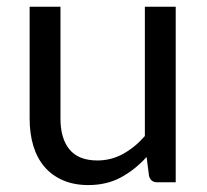

<svg xmlns="http://www.w3.org/2000/svg" viewBox="-20 -526 598 554"><path d="M487 -506.5H398V-133.5C378.7 -111.5 357.6 -94.2 334.8 -81.8C311.9 -69.2 287.3 -63 261 -63C225 -63 198.2 -73.5 180.8 -94.5C163.2 -115.5 154.5 -145.2 154.5 -183.5V-506.5H65.5V-183.5C65.5 -154.8 69.1 -128.7 76.2 -105C83.4 -81.3 94.2 -61.2 108.5 -44.5C122.8 -27.8 140.6 -14.9 161.8 -5.8C182.9 3.4 207.3 8 235 8C270.3 8 301.7 0.6 329 -14.2C356.3 -29.1 381 -48.7 403 -73L410 -18.5C413.3 -6.2 421.3 0 434 0H487Z"/></svg>

Font: LatoLatin
Style: Regular
Weight: 400
Designer: Lukasz Dziedzic with Adam Twardoch and Botio Nikoltchev
Foundry: tyPoland Lukasz Dziedzic
Version: Version 2.015; 2015-08-06; http://www.latofonts.com/